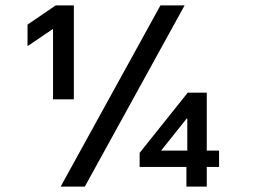

<svg xmlns="http://www.w3.org/2000/svg" viewBox="-20 -695 963 715"><path d="M177.5 -325V-587.5L84.2 -524.2H82.5V-603.3L187.5 -675H255V-325ZM674.2 0V-73.3H500V-125.8L679.2 -350H750V-134.2H795.8V-73.3H750V0ZM580 -134.2H677.5V-253.3H675ZM205.8 0 577.5 -675H667.5L295.8 0Z"/></svg>

Font: Funnel Sans Light Medium
Style: Regular
Weight: 500
Version: Version 1.000